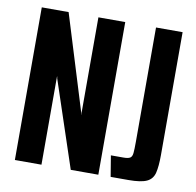

<svg xmlns="http://www.w3.org/2000/svg" viewBox="-72 -694 786 768"><g transform="rotate(10 321.0 -310.0)"><path d="M37 0V-620H146L266 -231V-225H267V-620H376V0H264L147 -351L146 -358H145V0ZM426 0 412 -85H463Q482 -85 490 -90Q498 -95 499.5 -110Q501 -125 501 -156V-620H609V-121Q609 -75 602.5 -48.5Q596 -22 572.5 -11Q549 0 498 0Z"/></g></svg>

Font: Smooch Sans Thin
Style: Bold
Weight: 700
Version: Version 1.010